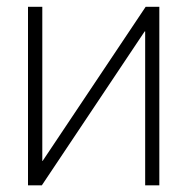

<svg xmlns="http://www.w3.org/2000/svg" viewBox="-20 -556 562 576"><path d="M458 0H415.5V-461.9H414.1L105.5 0H64V-535.6H106.9V-73.2H107.9L417 -535.6H458Z"/></svg>

Font: Inter Display Extra Light
Style: Regular
Weight: 200
Designer: Rasmus Andersson
Foundry: rsms
Version: Version 4.000;git-4fc901f